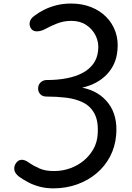

<svg xmlns="http://www.w3.org/2000/svg" viewBox="-20 -1028 728 1058"><path d="M67 -127.5Q79 -146 97.5 -147.5Q116 -149 140 -131.5Q165 -114 198 -99.5Q231 -85 278.5 -85.5Q325 -85.5 367 -100.8Q409 -116 441.8 -143.2Q474.5 -170.5 494.8 -206.8Q515 -243 518 -285.5Q523.5 -357.5 501.5 -400Q479.5 -442.5 438.2 -463Q397 -483.5 344 -489.8Q291 -496 234.5 -496Q214.5 -496 202.2 -508.8Q190 -521.5 190 -539.5Q190 -561.5 204.2 -574.2Q218.5 -587 236.5 -587Q298 -587 348 -596.8Q398 -606.5 435 -626.2Q472 -646 494 -676.2Q516 -706.5 520.5 -747.5Q526 -792.5 508 -830Q490 -867.5 455 -890.5Q420 -913.5 372.5 -913Q330.5 -913 293.2 -898Q256 -883 227 -867Q206 -856 184.5 -855.2Q163 -854.5 151.5 -870Q140 -886.5 144 -906Q148 -925.5 169.5 -941Q191.5 -958 221.2 -973.2Q251 -988.5 288.8 -998.5Q326.5 -1008.5 371.5 -1008.5Q432 -1008.5 481.5 -989Q531 -969.5 565.5 -934.5Q600 -899.5 616.5 -852.2Q633 -805 627 -749.5Q620 -671.5 568.5 -617.8Q517 -564 433 -545Q527 -526 578.2 -457.5Q629.5 -389 620 -282.5Q614.5 -218.5 586.2 -165Q558 -111.5 511.5 -72.5Q465 -33.5 405 -12Q345 9.5 275 10Q233 10 197.8 0.5Q162.5 -9 134.5 -24Q106.5 -39 85 -54.5Q62.5 -72 59.2 -91.2Q56 -110.5 67 -127.5Z"/></svg>

Font: Edu SA Hand Medium
Style: Regular
Weight: 500
Designer: Tina and Corey Anderson, Eben Sorkin, Mirko Velimirovic
Foundry: Google for Education
Version: Version 2.000